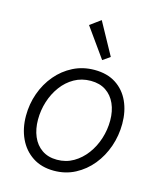

<svg xmlns="http://www.w3.org/2000/svg" viewBox="-115 -853 792 944"><g transform="rotate(15 280.5 -381.0)"><path d="M248.5 7.8Q185.1 7.8 139.9 -22Q94.7 -51.8 70.8 -103Q46.9 -154.3 46.9 -218.3Q46.9 -278.3 66.4 -333Q85.9 -387.7 121.8 -430.4Q157.7 -473.1 207 -498Q256.3 -522.9 315.4 -522.9Q379.9 -522.9 424.3 -494.1Q468.8 -465.3 491.7 -415.3Q514.6 -365.2 514.6 -301.8Q514.6 -241.7 495.4 -186Q476.1 -130.4 440.7 -86.9Q405.3 -43.5 356.4 -17.8Q307.6 7.8 248.5 7.8ZM249.5 -48.3Q295.4 -48.3 332.8 -70.1Q370.1 -91.8 397.2 -128.2Q424.3 -164.6 438.7 -209.7Q453.1 -254.9 453.1 -301.8Q453.1 -350.1 436.5 -387.2Q419.9 -424.3 388.4 -445.3Q356.9 -466.3 311.5 -466.3Q265.1 -466.3 227.5 -445.1Q189.9 -423.8 163.6 -387.9Q137.2 -352.1 123 -307.4Q108.9 -262.7 108.9 -215.3Q108.9 -167.5 125 -129.6Q141.1 -91.8 172.6 -70.1Q204.1 -48.3 249.5 -48.3ZM337.9 -579.1 231 -729 285.2 -768.6 375 -605Z"/></g></svg>

Font: Reddit Sans Light
Style: Italic
Weight: 300
Italic angle: -11.25°
Designer: Stephen Hutchings
Version: Version 1.013